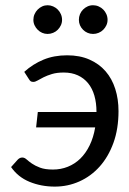

<svg xmlns="http://www.w3.org/2000/svg" viewBox="-20 -692 483 719"><path d="M21.5 0ZM70.8 -422.9Q103 -452.1 142.6 -468.5Q182.1 -484.9 231.4 -484.9Q278.8 -484.9 314.9 -469Q351.1 -453.1 375.2 -425.3Q399.4 -397.5 411.6 -359.1Q423.8 -320.8 423.8 -275.9Q423.8 -209.5 404.8 -157Q385.7 -104.5 353 -68.1Q320.3 -31.7 277.1 -12.5Q233.9 6.8 185.1 6.8Q134.3 6.8 90.8 -11Q47.4 -28.8 21.5 -66.4L46.4 -94.2Q49.8 -97.7 54 -99.9Q58.1 -102.1 63.5 -102.1Q71.8 -102.1 79.6 -95Q87.4 -87.9 99.4 -79.6Q111.3 -71.3 129.9 -64.2Q148.4 -57.1 178.2 -57.1Q208 -57.1 234.1 -67.6Q260.3 -78.1 280.8 -98.1Q301.3 -118.2 315.7 -147.7Q330.1 -177.2 336.4 -214.8H115.2L121.6 -272.5H341.3V-272.9Q341.3 -306.6 333.5 -333.7Q325.7 -360.8 310.1 -380.1Q294.4 -399.4 271.5 -409.9Q248.5 -420.4 218.8 -420.4Q192.9 -420.4 174.6 -414.8Q156.2 -409.2 143.1 -402.6Q129.9 -396 120.8 -390.6Q111.8 -385.3 105 -385.3Q98.1 -385.3 94.7 -387.9Q91.3 -390.6 88.4 -395.5ZM212.4 -617.7Q212.4 -606.9 208 -597.4Q203.6 -587.9 196.3 -580.6Q189 -573.2 179 -569.1Q168.9 -564.9 158.2 -564.9Q147.5 -564.9 137.9 -569.1Q128.4 -573.2 121.1 -580.6Q113.8 -587.9 109.4 -597.4Q105 -606.9 105 -617.7Q105 -628.9 109.4 -638.9Q113.8 -648.9 121.1 -656.2Q128.4 -663.6 137.9 -668Q147.5 -672.4 158.2 -672.4Q168.9 -672.4 179 -668Q189 -663.6 196.3 -656.2Q203.6 -648.9 208 -638.9Q212.4 -628.9 212.4 -617.7ZM382.8 -617.7Q382.8 -606.9 378.4 -597.4Q374 -587.9 366.7 -580.6Q359.4 -573.2 349.4 -569.1Q339.4 -564.9 328.6 -564.9Q317.4 -564.9 307.9 -569.1Q298.3 -573.2 291 -580.6Q283.7 -587.9 279.5 -597.4Q275.4 -606.9 275.4 -617.7Q275.4 -628.9 279.5 -638.9Q283.7 -648.9 291 -656.2Q298.3 -663.6 307.9 -668Q317.4 -672.4 328.6 -672.4Q339.4 -672.4 349.4 -668Q359.4 -663.6 366.7 -656.2Q374 -648.9 378.4 -638.9Q382.8 -628.9 382.8 -617.7Z"/></svg>

Font: Carlito
Style: Italic
Weight: 400
Italic angle: -7°
Designer: Lukasz Dziedzic
Foundry: tyPoland Lukasz Dziedzic
Version: Version 1.104